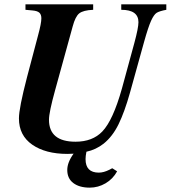

<svg xmlns="http://www.w3.org/2000/svg" viewBox="-20 -689 784 882"><path d="M496 84 518 98Q499 133 465 153Q431 173 392 173Q345 173 317 152Q289 131 289 92Q289 57 318 17Q309 18 290 18Q189 18 128 -24.5Q67 -67 67 -145Q67 -192 104 -334L155 -527Q170 -582 170 -605Q170 -622 161 -630.5Q152 -639 129 -641L97 -644V-669H408V-644Q362 -642 344 -627.5Q326 -613 314 -568L233 -274Q205 -173 205 -139Q205 -38 327 -38Q405 -38 450 -85Q499 -136 540 -282L597 -491Q616 -561 616 -587Q616 -644 537 -644V-669H744V-644Q712 -638 699.5 -630Q687 -622 674 -593.5Q661 -565 642 -497L577 -263Q552 -174 524.5 -118Q497 -62 456 -29Q420 -1 377 8Q373 28 373 42Q373 104 434 104Q456 104 482 91Q485 90 487 88.5Q489 87 490 86.5Q491 86 492.5 85.5Q494 85 496 84Z"/></svg>

Font: STIX
Style: Bold Italic
Weight: 700
Italic angle: -16.33°
Designer: MicroPress Inc., with final additions and corrections provided by Coen Hoffman, Elsevier (retired)
Version: Version 1.1.1